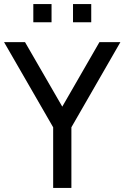

<svg xmlns="http://www.w3.org/2000/svg" viewBox="-20 -928 614 948"><path d="M340.5 -818V-908H430.5V-818ZM144.5 -818V-908H234.5V-818ZM242.5 0V-299.5L0 -720H103.5L287.5 -401.5L471 -720H574.5L332.5 -299.5V0Z"/></svg>

Font: Vela Sans Med
Style: Regular
Weight: 500
Designer: Principal design: Mikhail Sharanda - project Manrope.
Design modification: Ravid Balaliev
Foundry: Mikhail Sharanda
Version: Version 1.001